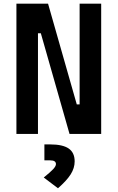

<svg xmlns="http://www.w3.org/2000/svg" viewBox="-20 -713 626 1022"><path d="M350.1 0 197.3 -536.1H182.1V0H67.4V-693.4H235.8L388.7 -157.2H403.8V-693.4H518.6V0ZM288.6 289.1 212.9 231.9Q248.5 203.1 263.2 187.3Q277.8 171.4 277.8 160.6Q277.8 140.6 248 140.6H216.3V55.7H247.1Q314 55.7 345.7 77.6Q377.4 99.6 377.4 146Q377.4 181.6 356.2 215.1Q335 248.5 288.6 289.1Z"/></svg>

Font: Cascadia Code SemiBold
Style: Regular
Weight: 600
Monospace: yes
Designer: Aaron Bell
Foundry: Saja Typeworks
Version: Version 2404.023; ttfautohint (v1.8.4)